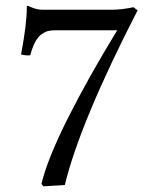

<svg xmlns="http://www.w3.org/2000/svg" viewBox="-20 -634 513 667"><path d="M124 4.9Q144.5 -81.5 215.8 -223.4Q287.1 -365.2 387.2 -528.8H171.9Q157.7 -528.8 147.5 -526.4Q137.2 -523.9 125 -515.6Q112.8 -507.3 102.8 -489Q92.8 -470.7 85 -441.9Q69.8 -440.4 53.2 -444.8Q73.2 -550.8 73.2 -609.9Q73.2 -613.8 77.1 -613.8Q105.5 -600.1 127 -600.1H366.2Q400.9 -600.1 443.8 -608.9L458 -598.1Q257.8 -208.5 205.1 8.8L130.9 13.2Z"/></svg>

Font: Common Serif News
Style: Regular
Weight: 450
Designer: Philipp H. Poll, Khaled Hosny
Foundry: Stefan Peev, Context Ltd.
Version: Version 1.026